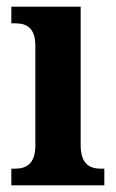

<svg xmlns="http://www.w3.org/2000/svg" viewBox="-20 -556 349 576"><path d="M14 0H293V-50H283C251 -50 222 -62 222 -121V-536H14V-486H26C58 -486 86 -474 86 -419V-120C86 -62 57 -50 24 -50H14Z"/></svg>

Font: Noto Serif Tamil Condensed
Style: Bold
Weight: 700
Width: 3
Designer: Indian Type Foundry, Tom Grace, and the Monotype Design Team
Foundry: Monotype Imaging Inc.
Version: Version 2.004